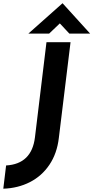

<svg xmlns="http://www.w3.org/2000/svg" viewBox="-60 -992 567 1165"><path d="M-40 153 -23 12Q132 3 152 -158L222 -736H368L297 -155Q286 -61 240 7.5Q194 76 121.5 113Q49 150 -40 153ZM361 -788 303 -850 238 -788H112L319 -972H320L487 -788Z"/></svg>

Font: Josefin Sans
Style: Bold Italic
Weight: 700
Italic angle: -7°
Designer: Santiago Orozco
Foundry: Typemade
Version: Version 2.000